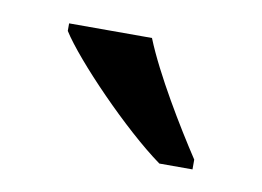

<svg xmlns="http://www.w3.org/2000/svg" viewBox="-35 -812 342 251"><g transform="rotate(10 136.0 -686.0)"><path d="M188 -606H232V-619C207 -657 168 -721 150 -766H40V-756C62 -721 138 -642 188 -606Z"/></g></svg>

Font: Noto Serif Georgian Condensed Medium
Style: Regular
Weight: 500
Width: 3
Designer: Monotype Design Team, Akaki Razmadze
Foundry: Google LLC
Version: Version 2.003